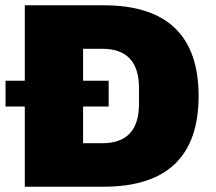

<svg xmlns="http://www.w3.org/2000/svg" viewBox="-20 -708 818 728"><path d="M1 -304V-402H74V-688H372Q733 -688 733 -344Q733 0 372 0H74V-304ZM392 -304H295V-165H368Q507 -165 507 -314V-374Q507 -523 368 -523H295V-402H392Z"/></svg>

Font: Archicoco
Style: Regular
Weight: 400
Designer: Hector Gatti
Foundry: Hector Gatti
Version: 1.002